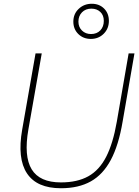

<svg xmlns="http://www.w3.org/2000/svg" viewBox="-20 -994 741 1021"><path d="M664 -710H695L632 -347Q611 -222 569.5 -144Q528 -66 463 -29.5Q398 7 304 7Q176 7 123.5 -72Q71 -151 98 -305L169 -710H202L131 -306Q106 -163 148.5 -93.5Q191 -24 304 -24Q391 -24 449.5 -56.5Q508 -89 544.5 -160Q581 -231 601 -346ZM463 -787Q423 -787 396.5 -813Q370 -839 370 -879Q370 -920 398.5 -947Q427 -974 468 -974Q508 -974 533.5 -948.5Q559 -923 559 -883Q559 -842 531.5 -814.5Q504 -787 463 -787ZM464 -813Q495 -813 513.5 -832.5Q532 -852 532 -883Q532 -913 513.5 -930.5Q495 -948 466 -948Q435 -948 416 -928.5Q397 -909 397 -879Q397 -850 416 -831.5Q435 -813 464 -813Z"/></svg>

Font: Livvic Thin
Style: Italic
Weight: 250
Italic angle: -10°
Designer: Jacques Le Bailly, Baron von Fonthausen
Version: Version 1.001; ttfautohint (v1.8.2)